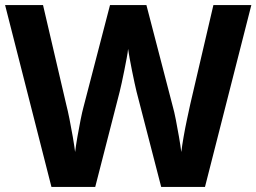

<svg xmlns="http://www.w3.org/2000/svg" viewBox="-20 -734 1007 754"><path d="M967 -714 785 0H613L516 -375Q513 -386 508.5 -408Q504 -430 498.5 -456Q493 -482 489 -505.5Q485 -529 483 -542Q482 -529 477.5 -505.5Q473 -482 468 -456.5Q463 -431 458 -408.5Q453 -386 450 -374L354 0H182L0 -714H149L240 -324Q246 -301 253 -266Q260 -231 266 -196Q272 -161 275 -137Q278 -162 284 -196.5Q290 -231 296.5 -263.5Q303 -296 308 -314L412 -714H555L659 -314Q664 -297 670.5 -264Q677 -231 683 -196Q689 -161 692 -137Q695 -162 701 -196.5Q707 -231 714.5 -266Q722 -301 727 -324L818 -714Z"/></svg>

Font: Noto Sans Balinese
Style: Bold
Weight: 700
Designer: Aditya Bayu, David Williams
Foundry: David Williams
Version: Version 2.005; ttfautohint (v1.8.4.7-5d5b)